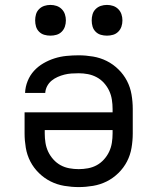

<svg xmlns="http://www.w3.org/2000/svg" viewBox="-20 -753 640 781"><path d="M300 8Q271 8 241.5 3Q212 -2 186 -15Q160 -28 138.5 -49Q117 -70 103.5 -96Q90 -122 85 -151.5Q80 -181 80 -210V-296H438V-310Q438 -329 435 -348Q432 -367 424 -384Q416 -401 403 -415.5Q390 -430 373 -439Q356 -448 337.5 -451.5Q319 -455 300 -455Q285 -455 270.5 -454Q256 -453 242 -449.5Q228 -446 214.5 -440Q201 -434 190 -425Q179 -416 172 -403Q165 -390 164 -375H82Q83 -400 92.5 -423.5Q102 -447 118.5 -465Q135 -483 156.5 -495.5Q178 -508 201.5 -515.5Q225 -523 250 -525.5Q275 -528 300 -528Q329 -528 358.5 -523Q388 -518 414 -505Q440 -492 461.5 -471Q483 -450 496.5 -424Q510 -398 515 -368.5Q520 -339 520 -310V-210Q520 -181 515 -151.5Q510 -122 496.5 -96Q483 -70 461.5 -49Q440 -28 414 -15Q388 -2 358.5 3Q329 8 300 8ZM300 -65Q319 -65 338 -68.5Q357 -72 373.5 -81Q390 -90 403 -104.5Q416 -119 424 -136Q432 -153 435 -172Q438 -191 438 -210V-224H162V-210Q162 -191 165 -172Q168 -153 176 -136Q184 -119 197 -104.5Q210 -90 226.5 -81Q243 -72 262 -68.5Q281 -65 300 -65ZM415 -608Q402 -608 390 -611.5Q378 -615 369 -624Q360 -633 356.5 -645Q353 -657 353 -670Q353 -683 356.5 -695Q360 -707 369 -716Q378 -725 390 -729Q402 -733 415 -733Q428 -733 440 -729Q452 -725 461 -716Q470 -707 474 -695Q478 -683 478 -670Q478 -657 474 -645Q470 -633 461 -624Q452 -615 440 -611.5Q428 -608 415 -608ZM185 -608Q172 -608 160 -611.5Q148 -615 139 -624Q130 -633 126.5 -645Q123 -657 123 -670Q123 -683 126.5 -695Q130 -707 139 -716Q148 -725 160 -729Q172 -733 185 -733Q198 -733 210 -729Q222 -725 231 -716Q240 -707 244 -695Q248 -683 248 -670Q248 -657 244 -645Q240 -633 231 -624Q222 -615 210 -611.5Q198 -608 185 -608Z"/></svg>

Font: Iosevka Extended
Style: Regular
Weight: 400
Width: 7
Monospace: yes
Designer: Belleve Invis
Foundry: Belleve Invis
Version: Version 32.5.0; ttfautohint (v1.8.4)